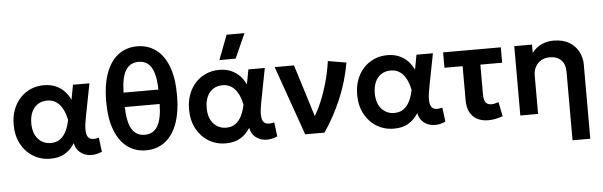

<svg xmlns="http://www.w3.org/2000/svg" viewBox="-56 -966 4330 1379"><g transform="rotate(-5 2109.0 -276.0)"><path d="M275 15Q205.5 15 150.5 -18.8Q95.5 -52.5 63.8 -112.2Q32 -172 32 -250Q32 -309 50 -357.8Q68 -406.5 100.8 -441.8Q133.5 -477 177.2 -496Q221 -515 272.5 -515Q318.5 -515 355 -499.8Q391.5 -484.5 418.2 -457.2Q445 -430 461.5 -393.5L481.5 -500H600L553.5 -260Q543 -208 542.8 -174Q542.5 -140 552.2 -122.2Q562 -104.5 582.2 -100.8Q602.5 -97 633.5 -105L646.5 -2.5Q600.5 17.5 558.8 13.8Q517 10 487.8 -14.8Q458.5 -39.5 450.5 -81.5Q421 -34.5 378.5 -9.8Q336 15 275 15ZM287.5 -97Q326.5 -97 353.8 -116.5Q381 -136 398.2 -170.8Q415.5 -205.5 424.5 -251.5Q421 -268.5 415 -288.5Q409 -308.5 398.8 -328.8Q388.5 -349 373.2 -365.8Q358 -382.5 336.5 -392.8Q315 -403 286 -403Q247.5 -403 219 -384.5Q190.5 -366 174.8 -331.8Q159 -297.5 159 -250.5Q159 -178.5 195 -137.8Q231 -97 287.5 -97Z M964 15Q889 15 831.5 -26.2Q774 -67.5 741.2 -150.8Q708.5 -234 708.5 -360Q708.5 -436 720.8 -496.2Q733 -556.5 755.5 -601.2Q778 -646 809.5 -675.8Q841 -705.5 880 -720.2Q919 -735 964 -735Q1039 -735 1096.8 -694Q1154.5 -653 1187 -569.8Q1219.5 -486.5 1219.5 -360Q1219.5 -284.5 1207.5 -224.2Q1195.5 -164 1173 -119Q1150.5 -74 1118.8 -44.2Q1087 -14.5 1048 0.2Q1009 15 964 15ZM964 -97Q1026 -97 1057 -148.5Q1088 -200 1089.5 -308H838.5Q840 -236 854 -189.2Q868 -142.5 895.5 -119.8Q923 -97 964 -97ZM838.5 -412H1089.5Q1088.5 -484.5 1074.2 -531.2Q1060 -578 1032.8 -600.5Q1005.5 -623 964 -623Q902.5 -623 871.5 -571.8Q840.5 -520.5 838.5 -412Z M1539.5 15Q1470 15 1415 -18.8Q1360 -52.5 1328.2 -112.2Q1296.5 -172 1296.5 -250Q1296.5 -309 1314.5 -357.8Q1332.5 -406.5 1365.2 -441.8Q1398 -477 1441.8 -496Q1485.5 -515 1537 -515Q1583 -515 1619.5 -499.8Q1656 -484.5 1682.8 -457.2Q1709.5 -430 1726 -393.5L1746 -500H1864.5L1818 -260Q1807.5 -208 1807.2 -174Q1807 -140 1816.8 -122.2Q1826.5 -104.5 1846.8 -100.8Q1867 -97 1898 -105L1911 -2.5Q1865 17.5 1823.2 13.8Q1781.5 10 1752.2 -14.8Q1723 -39.5 1715 -81.5Q1685.5 -34.5 1643 -9.8Q1600.5 15 1539.5 15ZM1552 -97Q1591 -97 1618.2 -116.5Q1645.5 -136 1662.8 -170.8Q1680 -205.5 1689 -251.5Q1685.5 -268.5 1679.5 -288.5Q1673.5 -308.5 1663.2 -328.8Q1653 -349 1637.8 -365.8Q1622.5 -382.5 1601 -392.8Q1579.5 -403 1550.5 -403Q1512 -403 1483.5 -384.5Q1455 -366 1439.2 -331.8Q1423.5 -297.5 1423.5 -250.5Q1423.5 -178.5 1459.5 -137.8Q1495.5 -97 1552 -97ZM1544.5 -585 1612 -762H1741L1661.5 -585Z M2112 0 1935.5 -500H2075L2208 -73.5L2177 -100Q2209.5 -149.5 2237.8 -214.5Q2266 -279.5 2287.2 -355Q2308.5 -430.5 2320 -510L2452 -487.5Q2428 -351 2375.2 -227.5Q2322.5 -104 2251 0Z M2751.5 15Q2682 15 2627 -18.8Q2572 -52.5 2540.2 -112.2Q2508.5 -172 2508.5 -250Q2508.5 -309 2526.5 -357.8Q2544.5 -406.5 2577.2 -441.8Q2610 -477 2653.8 -496Q2697.5 -515 2749 -515Q2795 -515 2831.5 -499.8Q2868 -484.5 2894.8 -457.2Q2921.5 -430 2938 -393.5L2958 -500H3076.5L3030 -260Q3019.5 -208 3019.2 -174Q3019 -140 3028.8 -122.2Q3038.5 -104.5 3058.8 -100.8Q3079 -97 3110 -105L3123 -2.5Q3077 17.5 3035.2 13.8Q2993.5 10 2964.2 -14.8Q2935 -39.5 2927 -81.5Q2897.5 -34.5 2855 -9.8Q2812.5 15 2751.5 15ZM2764 -97Q2803 -97 2830.2 -116.5Q2857.5 -136 2874.8 -170.8Q2892 -205.5 2901 -251.5Q2897.5 -268.5 2891.5 -288.5Q2885.5 -308.5 2875.2 -328.8Q2865 -349 2849.8 -365.8Q2834.5 -382.5 2813 -392.8Q2791.5 -403 2762.5 -403Q2724 -403 2695.5 -384.5Q2667 -366 2651.2 -331.8Q2635.5 -297.5 2635.5 -250.5Q2635.5 -178.5 2671.5 -137.8Q2707.5 -97 2764 -97Z M3431.5 14Q3388 14 3354 -2.8Q3320 -19.5 3300.5 -54.5Q3281 -89.5 3281 -144V-389H3150V-500H3566V-389H3409V-177.5Q3409 -133 3422.5 -115.8Q3436 -98.5 3464 -98.5Q3476 -98.5 3488.8 -101.5Q3501.5 -104.5 3515 -109.5L3536 -6Q3509.5 3.5 3483 8.8Q3456.5 14 3431.5 14Z M4021 210V-287Q4021 -338 3991.5 -368Q3962 -398 3909 -398Q3874.5 -398 3847.8 -382.8Q3821 -367.5 3806 -340Q3791 -312.5 3791 -276.5V0H3663V-500H3791V-440Q3821 -479.5 3861.2 -497.2Q3901.5 -515 3945.5 -515Q4014.5 -515 4059.8 -487.5Q4105 -460 4127 -417Q4149 -374 4149 -327V210Z"/></g></svg>

Font: Geologica Roman Medium
Style: Regular
Weight: 500
Designer: Sindre Bremnes, Frode Helland
Foundry: Monokrom Skriftforlag AS
Version: Version 1.010;gftools[0.9.28]